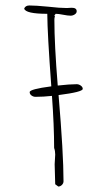

<svg xmlns="http://www.w3.org/2000/svg" viewBox="-20 -684 392 698"><path d="M210.9 -24.9Q210.9 -126.5 192.9 -338.4Q280.8 -349.6 280.8 -360.8Q280.8 -367.7 273.7 -372.8Q266.6 -377.9 258.8 -377.9Q233.9 -377.9 189.9 -373Q177.7 -522.9 177.7 -611.8Q177.7 -620.6 179.7 -624L177.7 -627.9L182.6 -633.8Q192.4 -633.8 209.5 -630.4Q226.6 -627 236.8 -627Q244.6 -627 251.7 -631.6Q258.8 -636.2 258.8 -643.1Q258.8 -655.8 240.7 -655.8Q235.8 -655.8 231.9 -655.3Q227.5 -654.8 222.7 -654.8Q197.3 -654.8 154.8 -659.7Q109.9 -664.1 86.9 -664.1Q72.3 -664.1 67.9 -652.8Q72.8 -633.8 151.9 -633.8Q152.3 -562 166.5 -370.1Q87.9 -359.9 87.9 -349.1Q87.9 -341.8 94.5 -336.9Q101.1 -332 108.9 -332Q137.7 -332 168.9 -335.4Q176.8 -226.6 176.8 -146Q180.7 -135.3 180.7 -122.1L179.7 -104.5L178.7 -86.9L179.7 -50.8L180.7 -14.2L191.9 -5.9Q199.2 -5.9 205.1 -11.7Q210.9 -17.6 210.9 -24.9Z"/></svg>

Font: Amatica SC
Style: Regular
Weight: 400
Version: Version 2.000